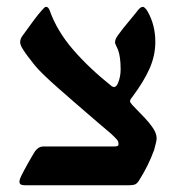

<svg xmlns="http://www.w3.org/2000/svg" viewBox="-20 -548 536 568"><path d="M318.4 -114.7Q324.2 -114.7 327.4 -116Q330.6 -117.2 330.6 -121.6Q330.6 -129.4 326.4 -134.5Q322.3 -139.6 308.1 -152.8L269 -186Q201.7 -243.7 151.9 -287.6Q102.1 -331.5 83.5 -354Q59.1 -384.3 49.3 -399.9Q39.6 -414.1 39.6 -423.3Q39.6 -433.1 47.4 -443.4Q87.4 -499.5 102.5 -516.1Q107.9 -522.5 110.8 -525.1Q113.8 -527.8 116.2 -527.8Q123 -527.8 127 -517.1Q148.4 -456.5 196 -401.4Q243.7 -346.2 310.5 -293Q314.5 -290.5 317.4 -290.5Q320.8 -290.5 324 -293.9Q327.1 -297.4 329.1 -302.2Q336.9 -321.3 336.9 -342.3Q336.9 -379.9 329.1 -400.9Q327.1 -405.8 323.7 -412.6Q320.3 -419.4 320.3 -421.9Q320.3 -427.2 322.3 -432.4Q324.2 -437.5 330.1 -445.3Q341.8 -461.9 365.7 -490.2L383.3 -511.7Q390.1 -521 394.3 -524.4Q398.4 -527.8 403.3 -527.8Q405.3 -527.8 409.4 -523.9Q413.6 -520 417.5 -512.7Q439.5 -473.1 439.5 -424.3Q439.5 -383.8 422.6 -345.5Q405.8 -307.1 371.1 -260.7Q370.1 -259.8 368.4 -257.3Q366.7 -254.9 365.7 -252.9Q364.7 -251 364.7 -248.5Q364.7 -246.6 366.5 -243.9Q368.2 -241.2 371.1 -237.8Q396 -212.4 408.9 -198.5Q421.9 -184.6 429.7 -173.3Q443.4 -154.8 443.4 -138.7Q443.4 -130.4 436 -104.5Q418.9 -57.1 390.1 -12.2Q384.8 -4.4 378.9 -2.2Q373 0 362.3 0H53.2Q37.6 0 37.6 -9.8Q37.6 -17.1 42 -25.9Q49.8 -42 63 -65.4Q76.2 -88.9 84 -101.1Q94.2 -114.7 107.9 -114.7Z"/></svg>

Font: David Libre Medium
Style: Regular
Weight: 500
Version: Version 1.000